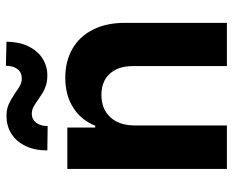

<svg xmlns="http://www.w3.org/2000/svg" viewBox="-88 -686 774 638"><g transform="rotate(-90 299.0 -367.0)"><path d="M201.2 0H56.6V-530.3H194.3V-437.5H200.2Q218.8 -484.4 260.3 -510.7Q301.8 -537.1 359.4 -537.1Q414.6 -537.1 456.1 -513.2Q497.6 -489.3 520 -444.1Q542.5 -398.9 542 -337.9V0H398.4V-312.5Q398.4 -361.3 373 -389.2Q347.7 -417 302.7 -417Q256.3 -417 228.8 -387.7Q201.2 -358.4 201.2 -306.6ZM232.4 -732.4Q254.9 -732.4 271.2 -725.1Q287.6 -717.8 309.6 -703.1Q323.7 -692.4 334.7 -687Q345.7 -681.6 357.4 -681.6Q377.4 -681.6 388.4 -696Q399.4 -710.4 399.4 -734.4L479.5 -732.4Q479 -690.4 464.1 -659.7Q449.2 -628.9 423.8 -612.8Q398.4 -596.7 367.2 -596.7Q349.1 -596.7 335 -601.1Q320.8 -605.5 311.5 -611.1Q302.2 -616.7 287.1 -627Q272.5 -637.7 262.2 -643.1Q252 -648.4 239.3 -648.4Q221.7 -648.4 210.4 -634Q199.2 -619.6 199.2 -595.7L118.2 -596.7Q118.2 -639.2 133.3 -669.9Q148.4 -700.7 174.3 -716.6Q200.2 -732.4 232.4 -732.4Z"/></g></svg>

Font: Pretendard GOV
Style: Bold
Weight: 700
Designer: Base glyphs from Inter by Rasmus Andersson; Hangeul glyphs from Noto Sans CJK(Source Han Sans) by Jang Soo-young and Kan
Foundry: Kil Hyung-jin
Version: Version 1.309